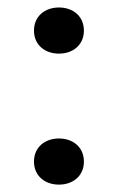

<svg xmlns="http://www.w3.org/2000/svg" viewBox="-20 -490 315 513"><path d="M137.5 -470C100 -470 70.8 -446.7 70.8 -408.3C70.8 -370 100 -346.7 137.5 -346.7C175 -346.7 204.2 -370 204.2 -408.3C204.2 -446.7 175 -470 137.5 -470ZM137.5 -120C100 -120 70.8 -96.7 70.8 -58.3C70.8 -20 100 3.3 137.5 3.3C175 3.3 204.2 -20 204.2 -58.3C204.2 -96.7 175 -120 137.5 -120Z"/></svg>

Font: Boon Medium
Style: Regular
Weight: 500
Designer: Sungsit Sawaiwan
Foundry: FontUni
Version: Version 2.0